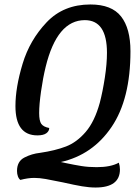

<svg xmlns="http://www.w3.org/2000/svg" viewBox="-20 -700 619 858"><path d="M563 -471Q563 -257 478.5 -132.5Q394 -8 252 24L275 29Q313 37 344 42Q375 47 412 47Q475 47 511 27Q516 42 516 57Q516 138 407 138Q379 138 346.5 132.5Q314 127 261 115Q213 105 184.5 100Q156 95 133 95Q105 95 71 104Q64 99 60 88Q56 77 56 64Q56 21 89 4Q122 -13 159 -17Q227 -27 275 -45.5Q323 -64 363 -110.5Q403 -157 426 -241Q439 -291 448.5 -353Q458 -415 458 -464Q458 -610 359 -610Q235 -610 184 -401Q172 -352 163.5 -292.5Q155 -233 155 -195Q155 -160 164.5 -146.5Q174 -133 200 -128Q200 -114 187 -104.5Q174 -95 147 -95Q49 -95 49 -226Q49 -309 81 -415Q113 -521 188.5 -600.5Q264 -680 384 -680Q479 -680 521 -626.5Q563 -573 563 -471Z"/></svg>

Font: Sansita Light Italic
Style: Regular
Weight: 300
Italic angle: -11°
Designer: Pablo Cosgaya
Foundry: Omnibus-Type
Version: Version 1.006